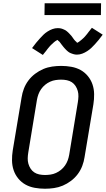

<svg xmlns="http://www.w3.org/2000/svg" viewBox="-20 -1146 648 1174"><path d="M255 8Q223 8 192.5 2.5Q162 -3 136.5 -17Q111 -31 92 -54Q73 -77 63.5 -105Q54 -133 53.5 -164.5Q53 -196 58 -227L112 -550Q116 -577 126 -603.5Q136 -630 153.5 -653.5Q171 -677 195 -695Q219 -713 245 -724Q271 -735 299 -739Q327 -743 354 -743Q386 -743 416.5 -737.5Q447 -732 472.5 -718Q498 -704 517 -681Q536 -658 545.5 -630Q555 -602 555.5 -570.5Q556 -539 551 -508L497 -185Q493 -158 483 -131.5Q473 -105 455.5 -81.5Q438 -58 414 -40Q390 -22 364 -11Q338 0 310 4Q282 8 255 8ZM255 -76Q271 -76 288.5 -78.5Q306 -81 322.5 -88.5Q339 -96 353 -107.5Q367 -119 377.5 -134Q388 -149 394 -165.5Q400 -182 403 -199L456 -521Q459 -539 459.5 -556.5Q460 -574 455.5 -590Q451 -606 442 -620Q433 -634 419.5 -643Q406 -652 389 -655.5Q372 -659 354 -659Q338 -659 320.5 -656.5Q303 -654 286.5 -646.5Q270 -639 256 -627.5Q242 -616 231.5 -601Q221 -586 215 -569.5Q209 -553 206 -536L153 -214Q150 -196 149.5 -178.5Q149 -161 153.5 -145Q158 -129 167 -115Q176 -101 189.5 -92Q203 -83 220 -79.5Q237 -76 255 -76ZM242 -810 176 -852Q189 -870 201 -884.5Q213 -899 224 -911Q235 -923 245.5 -933.5Q256 -944 271 -953.5Q286 -963 301.5 -968.5Q317 -974 333 -974Q338 -974 343 -973.5Q348 -973 353 -972Q358 -971 362.5 -969Q367 -967 372 -965Q377 -963 381 -960.5Q385 -958 388.5 -955Q392 -952 396 -948.5Q400 -945 403 -941.5Q406 -938 409.5 -934.5Q413 -931 416 -927.5Q419 -924 421 -921Q423 -918 426.5 -913Q430 -908 433.5 -903.5Q437 -899 440 -896Q443 -893 447 -890Q451 -887 450 -884Q451 -884 455.5 -886Q460 -888 463 -890.5Q466 -893 470.5 -896.5Q475 -900 477 -901.5Q479 -903 481 -905Q483 -907 485.5 -909Q488 -911 490.5 -913.5Q493 -916 495.5 -918.5Q498 -921 500.5 -924Q503 -927 505.5 -930Q508 -933 511 -936.5Q514 -940 516.5 -943.5Q519 -947 522 -951Q525 -955 528.5 -959Q532 -963 535 -967.5Q538 -972 542 -976L608 -934Q595 -916 583 -901.5Q571 -887 560 -875Q549 -863 538.5 -853Q528 -843 513.5 -833.5Q499 -824 483 -818Q467 -812 451 -812Q446 -812 441 -812.5Q436 -813 431 -814.5Q426 -816 421.5 -817.5Q417 -819 412 -821Q407 -823 403 -825.5Q399 -828 395.5 -831Q392 -834 388 -837.5Q384 -841 381 -844.5Q378 -848 374.5 -851.5Q371 -855 368 -859Q365 -863 363 -865.5Q361 -868 357 -873Q353 -878 350 -882.5Q347 -887 344 -890.5Q341 -894 337 -896.5Q333 -899 333 -902Q332 -902 328 -900Q324 -898 321 -896Q318 -894 313.5 -890.5Q309 -887 307 -885Q305 -883 303 -881Q301 -879 298.5 -877Q296 -875 293.5 -872.5Q291 -870 288.5 -867.5Q286 -865 283.5 -862Q281 -859 278.5 -856Q276 -853 273 -849.5Q270 -846 267.5 -842.5Q265 -839 262 -835Q259 -831 255.5 -827Q252 -823 249 -819Q246 -815 242 -810ZM252 -1054 253 -1126H598L597 -1054Z"/></svg>

Font: Iosevka Aile Medium Oblique
Style: Regular
Weight: 500
Italic angle: -9°
Designer: Belleve Invis
Foundry: Belleve Invis
Version: Version 31.1.0; ttfautohint (v1.8.4)